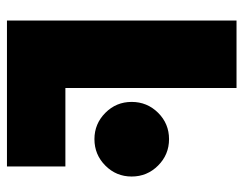

<svg xmlns="http://www.w3.org/2000/svg" viewBox="-94 -606 700 552"><g transform="rotate(90 256.0 -330.0)"><path d="M39 -660H233V-168H458.5V0H39ZM380 -251.5Q336 -251.5 304.5 -282.8Q273 -314 273 -358.5Q273 -403 304.2 -434.5Q335.5 -466 380 -466Q424.5 -466 456 -434.5Q487.5 -403 487.5 -358.5Q487.5 -314 456 -282.8Q424.5 -251.5 380 -251.5Z"/></g></svg>

Font: League Spartan Black
Style: Regular
Weight: 900
Foundry: The League of Moveable Type
Version: Version 2.002